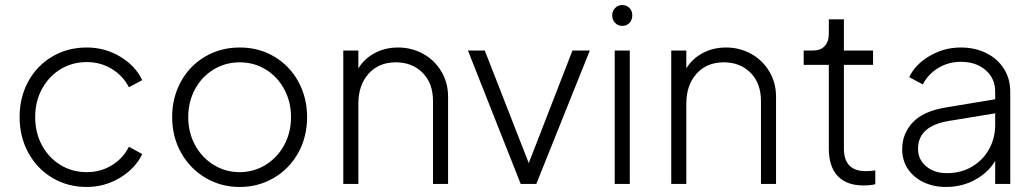

<svg xmlns="http://www.w3.org/2000/svg" viewBox="-20 -732 4122 764"><path d="M58 -266Q58 -345 92.5 -408Q127 -471 188 -507Q249 -543 325 -543Q398 -543 458.5 -506.5Q519 -470 546 -413L493 -385Q469 -431 424.5 -458Q380 -485 325 -485Q268 -485 221.5 -457Q175 -429 147.5 -379Q120 -329 120 -266Q120 -203 147.5 -153Q175 -103 221.5 -75Q268 -47 325 -47Q380 -47 424.5 -74Q469 -101 493 -148L546 -119Q519 -62 458 -25Q397 12 325 12Q249 12 188 -24.5Q127 -61 92.5 -124.5Q58 -188 58 -266Z M665 -266Q665 -344 700 -407.5Q735 -471 796.5 -507Q858 -543 934 -543Q1010 -543 1071 -507Q1132 -471 1167 -407.5Q1202 -344 1202 -266Q1202 -187 1166.5 -123.5Q1131 -60 1069.5 -24Q1008 12 934 12Q859 12 797.5 -24.5Q736 -61 700.5 -124.5Q665 -188 665 -266ZM934 -47Q990 -47 1037 -76Q1084 -105 1111 -155Q1138 -205 1138 -266Q1138 -327 1111 -377Q1084 -427 1037.5 -455.5Q991 -484 934 -484Q877 -484 830 -455.5Q783 -427 756 -377Q729 -327 729 -266Q729 -205 756 -155Q783 -105 830 -76Q877 -47 934 -47Z M1346 -531H1406V-460Q1430 -499 1471.5 -521Q1513 -543 1564 -543Q1618 -543 1663.5 -518Q1709 -493 1736 -448Q1763 -403 1763 -347V0H1703V-330Q1703 -401 1661.5 -442.5Q1620 -484 1555 -484Q1487 -484 1446.5 -438.5Q1406 -393 1406 -320V0H1346Z M1842 -531H1909L2084 -83L2258 -531H2327L2114 0H2052Z M2426 -531H2486V0H2426ZM2456 -712Q2473 -712 2484.5 -700.5Q2496 -689 2496 -671Q2496 -653 2485 -641Q2474 -629 2456 -629Q2439 -629 2427.5 -641Q2416 -653 2416 -671Q2416 -688 2427.5 -700Q2439 -712 2456 -712Z M2651 -531H2711V-460Q2735 -499 2776.5 -521Q2818 -543 2869 -543Q2923 -543 2968.5 -518Q3014 -493 3041 -448Q3068 -403 3068 -347V0H3008V-330Q3008 -401 2966.5 -442.5Q2925 -484 2860 -484Q2792 -484 2751.5 -438.5Q2711 -393 2711 -320V0H2651Z M3278 -141V-474H3178V-531H3216Q3245 -531 3261.5 -548.5Q3278 -566 3278 -598V-655H3338V-531H3454V-474H3338V-141Q3338 -51 3425 -51Q3448 -51 3463 -54V1Q3444 6 3416 6Q3349 6 3313.5 -31.5Q3278 -69 3278 -141Z M3570 -138Q3570 -200 3611.5 -244.5Q3653 -289 3741 -304L3940 -337V-367Q3940 -420 3902 -453Q3864 -486 3803 -486Q3754 -486 3713.5 -461.5Q3673 -437 3652 -396L3598 -425Q3621 -475 3678.5 -509Q3736 -543 3803 -543Q3860 -543 3905 -520.5Q3950 -498 3975 -458Q4000 -418 4000 -367V0H3940V-92Q3914 -47 3861.5 -17.5Q3809 12 3744 12Q3695 12 3655 -7Q3615 -26 3592.5 -60Q3570 -94 3570 -138ZM3748 -43Q3804 -43 3848 -69Q3892 -95 3916 -139Q3940 -183 3940 -235V-281L3757 -251Q3633 -231 3633 -140Q3633 -97 3665.5 -70Q3698 -43 3748 -43Z"/></svg>

Font: Eudoxus Sans Light
Style: Regular
Weight: 300
Designer: Stijn de Vries
Foundry: tokotype
Version: Version 2.005